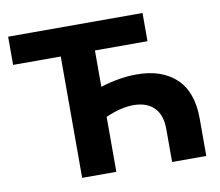

<svg xmlns="http://www.w3.org/2000/svg" viewBox="-77 -792 1012 885"><g transform="rotate(-10 428.5 -350.0)"><path d="M819 -175V0H659V-154Q659 -221 624.5 -255Q590 -289 529 -289Q469 -289 398 -257V0H238V-568H15V-700H644V-568H398V-398Q488 -426 567 -426Q685 -426 752 -363Q819 -300 819 -175Z"/></g></svg>

Font: CMG Sans
Style: Bold
Weight: 700
Designer: Julieta Ulanovsky
Foundry: Julieta Ulanovsky
Version: Version 7.200